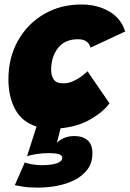

<svg xmlns="http://www.w3.org/2000/svg" viewBox="-20 -568 578 856"><path d="M148.5 268.5Q109 268.5 81.2 264Q53.5 259.5 46 257.5L90.5 156Q101 161 125.2 164.8Q149.5 168.5 162 168.5Q208 168.5 232.8 160.2Q257.5 152 257.5 136Q257.5 123.5 240.8 119Q224 114.5 199.5 114.5Q170.5 114.5 142.5 119Q114.5 123.5 100.5 128.5L143 -4Q78 -24 47.8 -80.5Q17.5 -137 17.5 -214Q17.5 -310.5 59.8 -386Q102 -461.5 175.8 -504.8Q249.5 -548 343 -548Q413.5 -548 466.8 -517Q520 -486 538 -427.5L383.5 -355.5Q383 -359.5 378.5 -368.5Q374 -377.5 362 -385.2Q350 -393 327 -393Q268.5 -393 238.2 -353.5Q208 -314 208 -256.5Q208 -231 219.5 -213.8Q231 -196.5 261.5 -196.5Q287 -196.5 310 -207.8Q333 -219 349 -232Q365 -245 370 -250.5L468 -107.5Q442 -70.5 385 -37Q328 -3.5 250 4L233.5 69.5Q244 56.5 265 47.5Q286 38.5 312 38.5Q348 38.5 370 57Q392 75.5 392 115.5Q392 157 370.8 186.2Q349.5 215.5 314 233.8Q278.5 252 235.5 260.2Q192.5 268.5 148.5 268.5Z"/></svg>

Font: Grandstander Black
Style: Italic
Weight: 900
Italic angle: -15°
Designer: Tyler Finck
Foundry: Etcetera Type Co
Version: Version 1.200; ttfautohint (v1.8.3)